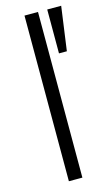

<svg xmlns="http://www.w3.org/2000/svg" viewBox="-116 -780 477 824"><g transform="rotate(-15 123.0 -368.0)"><path d="M143 -736V0H83V-736ZM184 -541V-736H246L219 -541Z"/></g></svg>

Font: Muli Light
Style: Regular
Weight: 300
Designer: Vernon Adams
Foundry: Vernon Adams
Version: Version 2.100